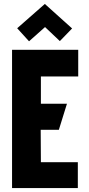

<svg xmlns="http://www.w3.org/2000/svg" viewBox="-20 -952 451 972"><path d="M345 -808 207 -932 67 -809 127 -743 208 -815 283 -744ZM41 0H374V-131H187L186 -295H278L319 -427H187V-565H376V-700H41Z"/></svg>

Font: Advent Pro ExtraBold
Style: Regular
Weight: 800
Designer: VivaRado, Andreas Kalpakidis
Foundry: VivaRado, Andreas Kalpakidis
Version: Version 3.000